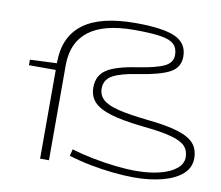

<svg xmlns="http://www.w3.org/2000/svg" viewBox="-82 -849 1106 959"><g transform="rotate(10 471.0 -369.5)"><path d="M178 0V-450H42V-478L178 -484V-494Q180 -621 267 -685.5Q354 -750 531 -750Q670 -750 732 -722Q794 -694 794 -626Q794 -571 745.5 -544.5Q697 -518 586 -501Q500 -488 460 -466Q420 -444 420 -399Q420 -365 444 -343Q468 -321 523 -307.5Q578 -294 671 -284Q771 -274 829 -256Q887 -238 911.5 -209Q936 -180 936 -135Q936 -87 899 -54.5Q862 -22 798.5 -5.5Q735 11 656 11Q607 11 548.5 5Q490 -1 431.5 -12.5Q373 -24 322 -40L330 -74Q380 -59 438 -47.5Q496 -36 553.5 -29.5Q611 -23 659 -23Q725 -23 778 -36Q831 -49 862 -74Q893 -99 893 -133Q893 -167 873 -188.5Q853 -210 802.5 -224Q752 -238 661 -247Q555 -258 493 -276.5Q431 -295 404.5 -324Q378 -353 378 -397Q378 -457 423.5 -487.5Q469 -518 578 -534Q673 -549 712.5 -568.5Q752 -588 752 -627Q752 -661 732 -680.5Q712 -700 664 -707.5Q616 -715 530 -715Q376 -715 299.5 -656Q223 -597 223 -482V0Z"/></g></svg>

Font: Georama ExtraExtended ExtraLight
Style: Regular
Weight: 200
Width: 8
Designer: Jean-Baptiste Levee
Foundry: Production Type
Version: Version 1.000